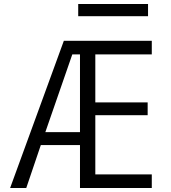

<svg xmlns="http://www.w3.org/2000/svg" viewBox="-20 -933 848 953"><path d="M296.9 -730.5H733.4V-663.1H453.1V-424.8H712.9V-361.3H453.1V-67.4H733.4V0H377V-212.9H182.6L110.4 0H30.3ZM368.2 -852.5V-913.1H714.8V-852.5ZM205.1 -277.3H377V-663.1H338.9Z"/></svg>

Font: Gen Shin Gothic Normal
Style: Regular
Weight: 300
Designer: [Source Han Sans]
Ryoko NISHIZUKA  (kana & ideographs); Paul D. Hunt (Latin, Greek & Cyrillic); Wenlong ZHANG  (bopomofo
Version: Version 1.002.20150607